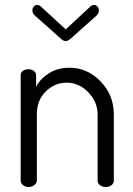

<svg xmlns="http://www.w3.org/2000/svg" viewBox="-20 -751 536 771"><path d="M144 -725 244 -633 343 -725Q349 -731 358 -731Q366 -731 371.5 -724.5Q377 -718 377 -709Q377 -696 365 -686L264 -596Q252 -586 244 -586Q234 -586 224 -596L123 -686Q110 -696 110 -709Q110 -718 115.5 -724.5Q121 -731 129 -731Q138 -731 144 -725ZM128 -292V-26Q128 -16 118 -8Q108 0 95 0Q81 0 72 -8Q63 -16 63 -26V-449Q63 -460 72 -466.5Q81 -473 95 -473Q107 -473 116 -466Q125 -459 125 -449V-403Q142 -435 177 -457Q212 -479 259 -479Q331 -479 384 -424Q437 -369 437 -292V-26Q437 -14 427 -7Q417 0 404 0Q392 0 382 -7Q372 -14 372 -26V-292Q372 -341 335 -380Q298 -419 247 -419Q200 -419 164 -384Q128 -349 128 -292Z"/></svg>

Font: Dosis
Style: Regular
Weight: 400
Designer: Edgar Tolentino, Pablo Impallari, Igino Marini
Foundry: Edgar Tolentino, Pablo Impallari, Igino Marini
Version: Version 1.007